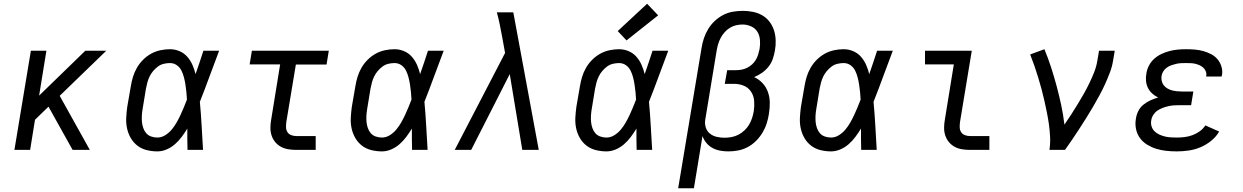

<svg xmlns="http://www.w3.org/2000/svg" viewBox="-20 -801 6640 1026"><path d="M57 0 145 -530H228L189 -290L436 -530H548L299 -289L460 0H368L243 -224L239 -231L167 -161L141 0Z M821 8Q792 8 764 1Q736 -6 714.5 -22.5Q693 -39 679 -63Q665 -87 659 -114.5Q653 -142 654.5 -171.5Q656 -201 660 -230L679 -340Q683 -365 690.5 -390Q698 -415 711.5 -438.5Q725 -462 744.5 -481.5Q764 -501 787.5 -514Q811 -527 837 -532.5Q863 -538 888 -538Q915 -538 939.5 -527.5Q964 -517 981 -497.5Q998 -478 1008.5 -454Q1019 -430 1025 -405Q1036 -436 1046.5 -467.5Q1057 -499 1067 -530H1151Q1125 -462 1100 -393.5Q1075 -325 1048 -257Q1054 -193 1057.5 -128.5Q1061 -64 1065 0H982Q981 -29 981 -57.5Q981 -86 981 -114Q967 -91 951 -69.5Q935 -48 915 -30.5Q895 -13 870.5 -2.5Q846 8 821 8ZM821 -66Q843 -66 863 -78.5Q883 -91 897.5 -108.5Q912 -126 923.5 -146Q935 -166 944.5 -186.5Q954 -207 962.5 -227.5Q971 -248 979 -269Q978 -289 976 -309Q974 -329 971 -348.5Q968 -368 963 -387.5Q958 -407 949.5 -424Q941 -441 925 -452.5Q909 -464 888 -464Q872 -464 855 -460Q838 -456 824 -445.5Q810 -435 798.5 -421.5Q787 -408 779.5 -392.5Q772 -377 767.5 -360.5Q763 -344 760 -328L742 -218Q739 -201 738 -183.5Q737 -166 738.5 -149.5Q740 -133 745.5 -117Q751 -101 761.5 -89Q772 -77 788 -71.5Q804 -66 821 -66Z M1563 0Q1541 0 1520 -3.5Q1499 -7 1481.5 -16.5Q1464 -26 1451 -41.5Q1438 -57 1431.5 -76.5Q1425 -96 1425 -117.5Q1425 -139 1429 -161L1477 -457H1314L1326 -530H1737L1725 -456H1561L1510 -149Q1508 -135 1508.5 -120.5Q1509 -106 1516 -95Q1523 -84 1536 -79Q1549 -74 1563 -74H1667V0Z M2021 8Q1992 8 1964 1Q1936 -6 1914.5 -22.5Q1893 -39 1879 -63Q1865 -87 1859 -114.5Q1853 -142 1854.5 -171.5Q1856 -201 1860 -230L1879 -340Q1883 -365 1890.5 -390Q1898 -415 1911.5 -438.5Q1925 -462 1944.5 -481.5Q1964 -501 1987.5 -514Q2011 -527 2037 -532.5Q2063 -538 2088 -538Q2115 -538 2139.5 -527.5Q2164 -517 2181 -497.5Q2198 -478 2208.5 -454Q2219 -430 2225 -405Q2236 -436 2246.5 -467.5Q2257 -499 2267 -530H2351Q2325 -462 2300 -393.5Q2275 -325 2248 -257Q2254 -193 2257.5 -128.5Q2261 -64 2265 0H2182Q2181 -29 2181 -57.5Q2181 -86 2181 -114Q2167 -91 2151 -69.5Q2135 -48 2115 -30.5Q2095 -13 2070.5 -2.5Q2046 8 2021 8ZM2021 -66Q2043 -66 2063 -78.5Q2083 -91 2097.5 -108.5Q2112 -126 2123.5 -146Q2135 -166 2144.5 -186.5Q2154 -207 2162.5 -227.5Q2171 -248 2179 -269Q2178 -289 2176 -309Q2174 -329 2171 -348.5Q2168 -368 2163 -387.5Q2158 -407 2149.5 -424Q2141 -441 2125 -452.5Q2109 -464 2088 -464Q2072 -464 2055 -460Q2038 -456 2024 -445.5Q2010 -435 1998.5 -421.5Q1987 -408 1979.5 -392.5Q1972 -377 1967.5 -360.5Q1963 -344 1960 -328L1942 -218Q1939 -201 1938 -183.5Q1937 -166 1938.5 -149.5Q1940 -133 1945.5 -117Q1951 -101 1961.5 -89Q1972 -77 1988 -71.5Q2004 -66 2021 -66Z M2410 0 2679 -518 2663 -606Q2657 -638 2650.5 -670.5Q2644 -703 2635 -735H2723L2859 0H2771L2704 -405L2498 0Z M3221 8Q3192 8 3164 1Q3136 -6 3114.5 -22.5Q3093 -39 3079 -63Q3065 -87 3059 -114.5Q3053 -142 3054.5 -171.5Q3056 -201 3060 -230L3079 -340Q3083 -365 3090.5 -390Q3098 -415 3111.5 -438.5Q3125 -462 3144.5 -481.5Q3164 -501 3187.5 -514Q3211 -527 3237 -532.5Q3263 -538 3288 -538Q3315 -538 3339.5 -527.5Q3364 -517 3381 -497.5Q3398 -478 3408.5 -454Q3419 -430 3425 -405Q3436 -436 3446.5 -467.5Q3457 -499 3467 -530H3551Q3525 -462 3500 -393.5Q3475 -325 3448 -257Q3454 -193 3457.5 -128.5Q3461 -64 3465 0H3382Q3381 -29 3381 -57.5Q3381 -86 3381 -114Q3367 -91 3351 -69.5Q3335 -48 3315 -30.5Q3295 -13 3270.5 -2.5Q3246 8 3221 8ZM3221 -66Q3243 -66 3263 -78.5Q3283 -91 3297.5 -108.5Q3312 -126 3323.5 -146Q3335 -166 3344.5 -186.5Q3354 -207 3362.5 -227.5Q3371 -248 3379 -269Q3378 -289 3376 -309Q3374 -329 3371 -348.5Q3368 -368 3363 -387.5Q3358 -407 3349.5 -424Q3341 -441 3325 -452.5Q3309 -464 3288 -464Q3272 -464 3255 -460Q3238 -456 3224 -445.5Q3210 -435 3198.5 -421.5Q3187 -408 3179.5 -392.5Q3172 -377 3167.5 -360.5Q3163 -344 3160 -328L3142 -218Q3139 -201 3138 -183.5Q3137 -166 3138.5 -149.5Q3140 -133 3145.5 -117Q3151 -101 3161.5 -89Q3172 -77 3188 -71.5Q3204 -66 3221 -66ZM3328 -585 3281 -635 3438 -781 3497 -719Z M3604 205 3729 -545Q3733 -571 3741.5 -596.5Q3750 -622 3764.5 -646Q3779 -670 3800 -689.5Q3821 -709 3845.5 -721.5Q3870 -734 3897 -738.5Q3924 -743 3950 -743Q3977 -743 4004 -737.5Q4031 -732 4053.5 -719Q4076 -706 4092 -685Q4108 -664 4116 -639Q4124 -614 4125 -586Q4126 -558 4121 -531Q4117 -508 4109.5 -486Q4102 -464 4087 -445Q4072 -426 4052 -412Q4032 -398 4010 -389Q4036 -377 4055 -356.5Q4074 -336 4083.5 -309.5Q4093 -283 4093.5 -253.5Q4094 -224 4089 -194Q4089 -194 4089 -194Q4089 -194 4089 -194V-193Q4085 -167 4077 -141.5Q4069 -116 4054.5 -92Q4040 -68 4020 -48Q4000 -28 3975.5 -15Q3951 -2 3924.5 3Q3898 8 3872 8Q3850 8 3828 4Q3806 0 3787 -10.5Q3768 -21 3754.5 -37.5Q3741 -54 3734 -74L3688 205ZM3851 -65Q3870 -65 3889 -68.5Q3908 -72 3925.5 -81Q3943 -90 3958 -104Q3973 -118 3983 -135Q3993 -152 3999 -170.5Q4005 -189 4008 -207Q4012 -234 4010 -261.5Q4008 -289 3993.5 -311Q3979 -333 3954.5 -343Q3930 -353 3902 -353H3853L3866 -426H3914Q3929 -426 3944 -429Q3959 -432 3973 -439Q3987 -446 3999 -457Q4011 -468 4019 -481.5Q4027 -495 4031.5 -510Q4036 -525 4039 -539Q4043 -563 4041 -587.5Q4039 -612 4027.5 -631Q4016 -650 3994 -660Q3972 -670 3948 -670Q3931 -670 3913.5 -666Q3896 -662 3880.5 -652.5Q3865 -643 3852.5 -629Q3840 -615 3831.5 -599Q3823 -583 3818 -566.5Q3813 -550 3810 -533L3749 -163Q3745 -142 3751 -121.5Q3757 -101 3772.5 -88Q3788 -75 3809 -70Q3830 -65 3851 -65Z M4421 8Q4392 8 4364 1Q4336 -6 4314.5 -22.5Q4293 -39 4279 -63Q4265 -87 4259 -114.5Q4253 -142 4254.5 -171.5Q4256 -201 4260 -230L4279 -340Q4283 -365 4290.5 -390Q4298 -415 4311.5 -438.5Q4325 -462 4344.5 -481.5Q4364 -501 4387.5 -514Q4411 -527 4437 -532.5Q4463 -538 4488 -538Q4515 -538 4539.5 -527.5Q4564 -517 4581 -497.5Q4598 -478 4608.5 -454Q4619 -430 4625 -405Q4636 -436 4646.5 -467.5Q4657 -499 4667 -530H4751Q4725 -462 4700 -393.5Q4675 -325 4648 -257Q4654 -193 4657.5 -128.5Q4661 -64 4665 0H4582Q4581 -29 4581 -57.5Q4581 -86 4581 -114Q4567 -91 4551 -69.5Q4535 -48 4515 -30.5Q4495 -13 4470.5 -2.5Q4446 8 4421 8ZM4421 -66Q4443 -66 4463 -78.5Q4483 -91 4497.5 -108.5Q4512 -126 4523.5 -146Q4535 -166 4544.5 -186.5Q4554 -207 4562.5 -227.5Q4571 -248 4579 -269Q4578 -289 4576 -309Q4574 -329 4571 -348.5Q4568 -368 4563 -387.5Q4558 -407 4549.5 -424Q4541 -441 4525 -452.5Q4509 -464 4488 -464Q4472 -464 4455 -460Q4438 -456 4424 -445.5Q4410 -435 4398.5 -421.5Q4387 -408 4379.5 -392.5Q4372 -377 4367.5 -360.5Q4363 -344 4360 -328L4342 -218Q4339 -201 4338 -183.5Q4337 -166 4338.5 -149.5Q4340 -133 4345.5 -117Q4351 -101 4361.5 -89Q4372 -77 4388 -71.5Q4404 -66 4421 -66Z M5163 0Q5141 0 5120 -3.5Q5099 -7 5081.5 -16.5Q5064 -26 5051 -41.5Q5038 -57 5031.5 -76.5Q5025 -96 5025 -117.5Q5025 -139 5029 -161L5077 -457H4923V-530H5173L5110 -149Q5108 -135 5108.5 -120.5Q5109 -106 5116 -95Q5123 -84 5136 -79Q5149 -74 5163 -74H5267V0Z M5588 0Q5593 -34 5591.5 -67.5Q5590 -101 5585.5 -134Q5581 -167 5574.5 -199Q5568 -231 5561 -262.5Q5554 -294 5545.5 -325.5Q5537 -357 5527.5 -388Q5518 -419 5507.5 -449.5Q5497 -480 5485 -510L5561 -538Q5581 -490 5597 -440.5Q5613 -391 5626.5 -340.5Q5640 -290 5651 -238.5Q5662 -187 5668 -135Q5687 -162 5704.5 -189.5Q5722 -217 5739 -244.5Q5756 -272 5772 -300.5Q5788 -329 5802 -358Q5816 -387 5827.5 -416.5Q5839 -446 5844 -477L5853 -530H5937L5928 -477Q5923 -445 5911 -413.5Q5899 -382 5885 -351Q5871 -320 5854.5 -290Q5838 -260 5821 -230.5Q5804 -201 5785.5 -172Q5767 -143 5748.5 -114Q5730 -85 5710.5 -56.5Q5691 -28 5671 0Z M6268 8Q6240 8 6212 5Q6184 2 6158.5 -6Q6133 -14 6110 -28Q6087 -42 6071.5 -63.5Q6056 -85 6050.5 -112Q6045 -139 6050 -167Q6053 -188 6063 -208Q6073 -228 6090.5 -242Q6108 -256 6128 -265Q6148 -274 6169 -280Q6152 -288 6137.5 -301Q6123 -314 6114.5 -331Q6106 -348 6104 -368Q6102 -388 6106 -408Q6109 -430 6120 -451Q6131 -472 6148.5 -487.5Q6166 -503 6187.5 -513Q6209 -523 6230.5 -528.5Q6252 -534 6274 -536Q6296 -538 6318 -538Q6342 -538 6365.5 -536Q6389 -534 6410.5 -528Q6432 -522 6452 -511.5Q6472 -501 6486 -484.5Q6500 -468 6507 -445.5Q6514 -423 6510 -400Q6509 -398 6508.5 -396Q6508 -394 6508 -392H6425Q6425 -393 6425.5 -394Q6426 -395 6426 -396Q6428 -408 6423.5 -419.5Q6419 -431 6410.5 -439Q6402 -447 6391 -452Q6380 -457 6368 -460Q6356 -463 6343.5 -463.5Q6331 -464 6318 -464Q6305 -464 6292 -463.5Q6279 -463 6266 -460Q6253 -457 6240 -452.5Q6227 -448 6215.5 -440Q6204 -432 6196.5 -420Q6189 -408 6187 -395Q6185 -382 6188 -368.5Q6191 -355 6199 -345Q6207 -335 6218 -328.5Q6229 -322 6241.5 -318.5Q6254 -315 6268 -313.5Q6282 -312 6295 -312H6357L6345 -239H6283Q6268 -239 6253 -238Q6238 -237 6223 -233.5Q6208 -230 6193 -224.5Q6178 -219 6165 -210Q6152 -201 6143 -187Q6134 -173 6132 -158Q6129 -142 6133.5 -126.5Q6138 -111 6149 -100Q6160 -89 6174 -82.5Q6188 -76 6203.5 -72Q6219 -68 6235.5 -67Q6252 -66 6268 -66Q6289 -66 6310 -68.5Q6331 -71 6351.5 -78.5Q6372 -86 6390.5 -99Q6409 -112 6421 -131L6495 -98Q6478 -69 6451 -47.5Q6424 -26 6393.5 -13.5Q6363 -1 6331 3.5Q6299 8 6268 8Z"/></svg>

Font: Iosevka Slab Extended
Style: Italic
Weight: 400
Width: 7
Italic angle: -9°
Monospace: yes
Designer: Belleve Invis
Foundry: Belleve Invis
Version: Version 11.1.0; ttfautohint (v1.8.3)